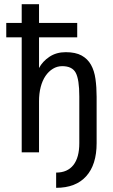

<svg xmlns="http://www.w3.org/2000/svg" viewBox="-20 -746 540 920"><path d="M10 -567V-636H84V-726H167V-636H350V-567H167V-420Q184 -452 217 -474Q250 -496 295 -496Q342 -496 371 -480Q400 -464 416 -435.5Q432 -407 437.5 -367.5Q443 -328 443 -282V-60Q443 43 393 98.5Q343 154 249 154V81Q303 81 331.5 45Q360 9 360 -60V-284Q360 -365 343 -397Q326 -429 278 -429Q254 -429 233.5 -416.5Q213 -404 198 -382Q183 -360 175 -329Q167 -298 167 -261V-16H84V-567Z"/></svg>

Font: D2Coding
Style: Regular
Weight: 400
Monospace: yes
Designer: Yong-Rak Park; Jeong-Hwan Yoon; Sang-Min Lee;
Foundry: NHN Corporation
Version: Version 1.3.2; Build 20180524